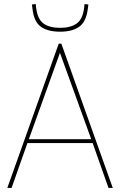

<svg xmlns="http://www.w3.org/2000/svg" viewBox="-20 -925 591 945"><path d="M16 0 269 -710H282L535 0H514L436 -221H115L37 0ZM122 -240H429L275 -665ZM276 -769Q215 -769 181 -793.5Q147 -818 140 -881Q138 -892 137 -903L156 -905Q157 -900 157 -895Q157 -890 158 -886Q165 -830 194.5 -809Q224 -788 276 -788Q327 -788 357 -809Q387 -830 394 -886Q394 -891 395 -895.5Q396 -900 396 -905L415 -903Q414 -897 413.5 -891.5Q413 -886 412 -880Q404 -818 370 -793.5Q336 -769 276 -769Z"/></svg>

Font: Georama Thin
Style: Regular
Weight: 100
Designer: Jean-Baptiste Levee
Foundry: Production Type
Version: Version 1.000